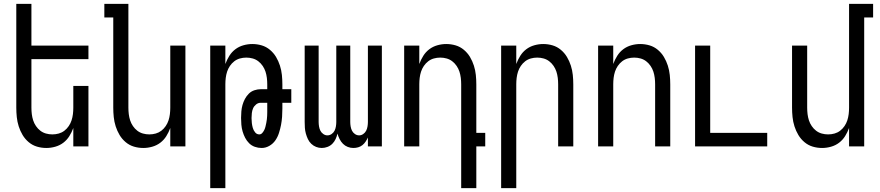

<svg xmlns="http://www.w3.org/2000/svg" viewBox="-20 -755 4540 990"><path d="M219 8Q194 8 170.5 1Q147 -6 128 -22Q109 -38 96.5 -59Q84 -80 76.5 -103.5Q69 -127 66.5 -151.5Q64 -176 64 -200V-735H142V-520H436V-450H142V-200Q142 -183 144 -166.5Q146 -150 151 -134.5Q156 -119 165.5 -105Q175 -91 188 -81Q201 -71 217 -66.5Q233 -62 250 -62Q267 -62 283 -66.5Q299 -71 312 -81Q325 -91 334.5 -105Q344 -119 349 -134.5Q354 -150 356 -166.5Q358 -183 358 -200V-312H436V0H358V-95Q350 -73 337.5 -53Q325 -33 306.5 -19Q288 -5 265 1.5Q242 8 219 8Z M719 8Q694 8 670.5 1Q647 -6 628 -22Q609 -38 596.5 -59Q584 -80 576.5 -103.5Q569 -127 566.5 -151.5Q564 -176 564 -200V-665H518V-735H642V-200Q642 -183 644 -166.5Q646 -150 651 -134.5Q656 -119 665.5 -105Q675 -91 688 -81Q701 -71 717 -66.5Q733 -62 750 -62Q767 -62 783 -66.5Q799 -71 812 -81Q825 -91 834.5 -105Q844 -119 849 -134.5Q854 -150 856 -166.5Q858 -183 858 -200V-520H936V0H858V-95Q850 -73 837.5 -53Q825 -33 806.5 -19Q788 -5 765 1.5Q742 8 719 8Z M1064 215V-520H1142V-425Q1150 -447 1162.5 -467Q1175 -487 1193.5 -501Q1212 -515 1235 -521.5Q1258 -528 1281 -528Q1306 -528 1329.5 -521Q1353 -514 1372 -498Q1391 -482 1403.5 -461Q1416 -440 1423.5 -416.5Q1431 -393 1433.5 -368.5Q1436 -344 1436 -320V-295H1482V-225H1436V-195Q1436 -174 1434.5 -152.5Q1433 -131 1429 -110.5Q1425 -90 1418.5 -69.5Q1412 -49 1400 -31.5Q1388 -14 1369 -3Q1350 8 1329 8Q1311 8 1294 2Q1277 -4 1264.5 -16.5Q1252 -29 1244 -44.5Q1236 -60 1231 -77Q1226 -94 1224.5 -112Q1223 -130 1223 -147Q1223 -164 1224.5 -181Q1226 -198 1230.5 -214Q1235 -230 1243 -245Q1251 -260 1263 -272Q1275 -284 1291.5 -289.5Q1308 -295 1324 -295H1358V-320Q1358 -337 1356 -353.5Q1354 -370 1349 -385.5Q1344 -401 1334.5 -415Q1325 -429 1312 -439Q1299 -449 1283 -453.5Q1267 -458 1250 -458Q1233 -458 1217 -453.5Q1201 -449 1188 -439Q1175 -429 1165.5 -415Q1156 -401 1151 -385.5Q1146 -370 1144 -353.5Q1142 -337 1142 -320V215ZM1317 -62Q1326 -62 1332.5 -69.5Q1339 -77 1343 -85.5Q1347 -94 1349 -103Q1351 -112 1353 -121Q1355 -130 1356 -139.5Q1357 -149 1357.5 -158Q1358 -167 1358 -176.5Q1358 -186 1358 -195V-225H1324Q1311 -225 1300.5 -216.5Q1290 -208 1285 -196.5Q1280 -185 1278.5 -172Q1277 -159 1277 -146Q1277 -133 1278.5 -120.5Q1280 -108 1283.5 -95.5Q1287 -83 1295.5 -72.5Q1304 -62 1317 -62Z M1639 8Q1624 8 1610 2.5Q1596 -3 1585 -13.5Q1574 -24 1567.5 -38Q1561 -52 1557 -66.5Q1553 -81 1552 -96Q1551 -111 1551 -126V-520H1623V-126Q1623 -115 1625 -103Q1627 -91 1632 -81Q1637 -71 1647 -64Q1657 -57 1668 -57Q1680 -57 1690 -64Q1700 -71 1705 -81Q1710 -91 1712 -103Q1714 -115 1714 -126V-520H1786V-126Q1786 -115 1788 -103Q1790 -91 1795 -81Q1800 -71 1810 -64Q1820 -57 1832 -57Q1843 -57 1853 -64Q1863 -71 1868 -81Q1873 -91 1875 -103Q1877 -115 1877 -126V-520H1949V0H1877V-46Q1872 -35 1865 -24.5Q1858 -14 1848.5 -6.5Q1839 1 1827 4.5Q1815 8 1802 8Q1787 8 1773 2.5Q1759 -3 1748.5 -13.5Q1738 -24 1731 -38Q1724 -52 1720 -66Q1717 -52 1710.5 -38Q1704 -24 1693.5 -13.5Q1683 -3 1668.5 2.5Q1654 8 1639 8Z M2358 215V-320Q2358 -337 2356 -353.5Q2354 -370 2349 -385.5Q2344 -401 2334.5 -415Q2325 -429 2312 -439Q2299 -449 2283 -453.5Q2267 -458 2250 -458Q2233 -458 2217 -453.5Q2201 -449 2188 -439Q2175 -429 2165.5 -415Q2156 -401 2151 -385.5Q2146 -370 2144 -353.5Q2142 -337 2142 -320V0H2064V-520H2142V-425Q2150 -447 2162.5 -467Q2175 -487 2193.5 -501Q2212 -515 2235 -521.5Q2258 -528 2281 -528Q2306 -528 2329.5 -521Q2353 -514 2372 -498Q2391 -482 2403.5 -461Q2416 -440 2423.5 -416.5Q2431 -393 2433.5 -368.5Q2436 -344 2436 -320V-70H2482V0H2436V215Z M2564 215V-520H2642V-425Q2650 -447 2662.5 -467Q2675 -487 2693.5 -501Q2712 -515 2735 -521.5Q2758 -528 2781 -528Q2806 -528 2829.5 -521Q2853 -514 2872 -498Q2891 -482 2903.5 -461Q2916 -440 2923.5 -416.5Q2931 -393 2933.5 -368.5Q2936 -344 2936 -320V0H2858V-320Q2858 -337 2856 -353.5Q2854 -370 2849 -385.5Q2844 -401 2834.5 -415Q2825 -429 2812 -439Q2799 -449 2783 -453.5Q2767 -458 2750 -458Q2733 -458 2717 -453.5Q2701 -449 2688 -439Q2675 -429 2665.5 -415Q2656 -401 2651 -385.5Q2646 -370 2644 -353.5Q2642 -337 2642 -320V215Z M3064 0V-520H3142V-425Q3150 -447 3162.5 -467Q3175 -487 3193.5 -501Q3212 -515 3235 -521.5Q3258 -528 3281 -528Q3306 -528 3329.5 -521Q3353 -514 3372 -498Q3391 -482 3403.5 -461Q3416 -440 3423.5 -416.5Q3431 -393 3433.5 -368.5Q3436 -344 3436 -320V0H3358V-320Q3358 -337 3356 -353.5Q3354 -370 3349 -385.5Q3344 -401 3334.5 -415Q3325 -429 3312 -439Q3299 -449 3283 -453.5Q3267 -458 3250 -458Q3233 -458 3217 -453.5Q3201 -449 3188 -439Q3175 -429 3165.5 -415Q3156 -401 3151 -385.5Q3146 -370 3144 -353.5Q3142 -337 3142 -320V0Z M3564 0V-520H3642V-70H3936V0Z M4219 8Q4194 8 4170.5 1Q4147 -6 4128 -22Q4109 -38 4096.5 -59Q4084 -80 4076.5 -103.5Q4069 -127 4066.5 -151.5Q4064 -176 4064 -200V-520H4142V-200Q4142 -183 4144 -166.5Q4146 -150 4151 -134.5Q4156 -119 4165.5 -105Q4175 -91 4188 -81Q4201 -71 4217 -66.5Q4233 -62 4250 -62Q4267 -62 4283 -66.5Q4299 -71 4312 -81Q4325 -91 4334.5 -105Q4344 -119 4349 -134.5Q4354 -150 4356 -166.5Q4358 -183 4358 -200V-735H4482V-665H4436V0H4358V-95Q4350 -73 4337.5 -53Q4325 -33 4306.5 -19Q4288 -5 4265 1.5Q4242 8 4219 8Z"/></svg>

Font: Moesevka
Style: Regular
Weight: 400
Monospace: yes
Designer: Belleve Invis
Foundry: Belleve Invis
Version: Version 32.5.0; ttfautohint (v1.8.4)